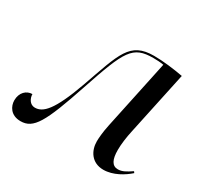

<svg xmlns="http://www.w3.org/2000/svg" viewBox="-122 -693 887 854"><g transform="rotate(30 321.0 -266.0)"><path d="M499 10C549 10 597 -20 626 -46L621 -53C593 -34 575 -24 554 -24C524 -24 511 -50 511 -99C511 -129 516 -166 524 -202L593 -526C544 -535 488 -542 442 -542C318 -542 303 -468 235 -276C177 -113 138 -77 97 -77C71 -77 58 -103 58 -124C28 -124 2 -100 2 -60C2 -30 21 7 72 7C138 7 169 -48 242 -266C318 -492 338 -532 444 -532C462 -532 480 -531 497 -528L422 -174C413 -132 411 -100 411 -85C411 -38 438 10 499 10Z"/></g></svg>

Font: Noto Serif Display
Style: Italic
Weight: 400
Italic angle: -12°
Designer: Monotype Design Team
Foundry: Monotype Imaging Inc.
Version: Version 2.009